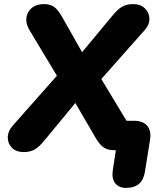

<svg xmlns="http://www.w3.org/2000/svg" viewBox="-20 -734 777 938"><path d="M596 184Q559 184 541.5 159.5Q524 135 532 91L546 0H540Q509 0 489 -12Q469 -24 448 -59L348 -231L198 -49Q171 -16 149 -3.5Q127 9 96 9Q60 9 39 -11.5Q18 -32 18 -62.5Q18 -93 43 -121L258 -364L124 -587Q105 -619 109 -648Q113 -677 135.5 -695.5Q158 -714 194 -714Q226 -714 245.5 -699.5Q265 -685 287 -645L381 -479L528 -656Q555 -689 577 -701.5Q599 -714 630 -714Q666 -714 687.5 -693.5Q709 -673 710 -643.5Q711 -614 686 -586L475 -348L598 -144H634Q678 -144 699 -119.5Q720 -95 713 -51L688 105Q676 184 596 184Z"/></svg>

Font: Nunito Black
Style: Italic
Weight: 900
Italic angle: -9°
Designer: Vernon Adams
Foundry: Vernon Adams
Version: Version 3.601; ttfautohint (v1.8.2.53-6de2)